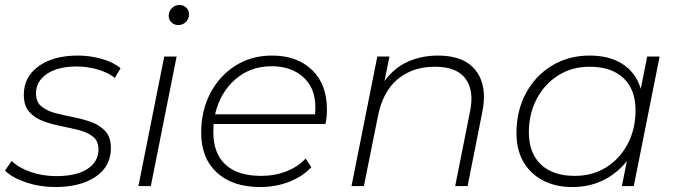

<svg xmlns="http://www.w3.org/2000/svg" viewBox="-27 -750 2732 774"><path d="M196 4Q134 4 78.5 -14.5Q23 -33 -7 -62L20 -101Q49 -73 97.5 -56.5Q146 -40 200 -40Q281 -40 325.5 -69Q370 -98 370 -148Q370 -181 348.5 -198.5Q327 -216 292.5 -225Q258 -234 219.5 -241.5Q181 -249 146.5 -262Q112 -275 90.5 -299.5Q69 -324 69 -368Q69 -440 128.5 -483Q188 -526 287 -526Q336 -526 383.5 -512.5Q431 -499 459 -475L436 -436Q406 -459 365 -470.5Q324 -482 283 -482Q206 -482 162 -452Q118 -422 118 -373Q118 -339 140 -321Q162 -303 196.5 -294Q231 -285 269.5 -277.5Q308 -270 342 -257.5Q376 -245 398 -221Q420 -197 420 -153Q420 -79 358.5 -37.5Q297 4 196 4Z M531 0 635 -522H685L581 0ZM691 -649Q675 -649 664 -660Q653 -671 653 -686Q653 -704 665.5 -717Q678 -730 697 -730Q713 -730 724 -719Q735 -708 735 -693Q735 -674 722.5 -661.5Q710 -649 691 -649Z M1022 4Q911 4 847.5 -54Q784 -112 784 -215Q784 -304 821 -374.5Q858 -445 922.5 -485.5Q987 -526 1069 -526Q1171 -526 1231 -468Q1291 -410 1291 -308Q1291 -279 1285 -250H834Q833 -234 833 -217Q833 -132 882 -86.5Q931 -41 1026 -41Q1081 -41 1128 -59.5Q1175 -78 1205 -111L1228 -76Q1194 -39 1139.5 -17.5Q1085 4 1022 4ZM840 -289H1243Q1252 -383 1202 -433Q1152 -483 1068 -483Q982 -483 921 -429.5Q860 -376 840 -289Z M1739 -526Q1845 -526 1891.5 -465Q1938 -404 1918 -302L1858 0H1808L1868 -302Q1885 -385 1849.5 -433Q1814 -481 1726 -481Q1637 -481 1577 -431.5Q1517 -382 1497 -284L1440 0H1390L1494 -522H1543L1523 -423Q1561 -476 1616.5 -501Q1672 -526 1739 -526Z M2280 4Q2213 4 2162 -22.5Q2111 -49 2083 -97.5Q2055 -146 2055 -213Q2055 -303 2093 -374Q2131 -445 2198 -485.5Q2265 -526 2350 -526Q2431 -526 2484 -491Q2537 -456 2556 -392L2582 -522H2632L2528 0H2480L2500 -101Q2462 -52 2406 -24Q2350 4 2280 4ZM2290 -41Q2361 -41 2416 -75Q2471 -109 2503 -169Q2535 -229 2535 -306Q2535 -389 2486.5 -435Q2438 -481 2350 -481Q2279 -481 2224 -446.5Q2169 -412 2137 -352Q2105 -292 2105 -216Q2105 -133 2153.5 -87Q2202 -41 2290 -41Z"/></svg>

Font: Montserrat Light
Style: Italic
Weight: 300
Italic angle: -11.3°
Designer: Julieta Ulanovsky
Foundry: Julieta Ulanovsky
Version: Version 9.000; ttfautohint (v1.8.4.7-5d5b)